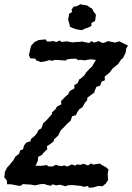

<svg xmlns="http://www.w3.org/2000/svg" viewBox="-51 -864 618 897"><path d="M1 -3H-18L-19 -21L-31 -35L-28 -61L-18 -81L-6 -94L12 -116L21 -133L38 -145L43 -161L57 -167L61 -184L72 -198L91 -204L94 -215L110 -228L122 -242L129 -257L142 -264L149 -282L150 -287L167 -303L182 -320L193 -333L191 -338L209 -355L215 -366L236 -377L234 -391L244 -402L257 -415L267 -423L275 -439L297 -451L296 -466L312 -476L319 -493L326 -497L343 -512L351 -525L367 -542L380 -554L382 -559L397 -584L373 -587L354 -584L345 -582L321 -585L317 -582L304 -590L278 -589L261 -586L256 -581L242 -582L218 -584H205L193 -580L179 -583L166 -579L140 -574L120 -581L113 -590L90 -592L84 -607L93 -645L95 -651L111 -668L130 -677L162 -680L169 -670H188L192 -673L213 -668L228 -675L236 -668L261 -671L287 -666L310 -668H318L333 -670L346 -667L366 -663L375 -672L390 -665L409 -672L429 -663L443 -667L453 -672L478 -667L484 -665L507 -671L528 -660L547 -651L539 -638L536 -618L524 -593L515 -586L500 -564L485 -552L476 -545L462 -526L450 -516L438 -506L439 -489L424 -483L417 -464L399 -458L391 -438L390 -432L367 -415L357 -407L356 -395L345 -383L335 -364L320 -354L310 -340L304 -326L286 -321L279 -300L266 -289L260 -283L247 -269L232 -254L224 -237L221 -231L202 -213L199 -203L181 -189L168 -181L170 -167L152 -150L146 -141L127 -131L126 -113L115 -89L128 -90L140 -89L168 -93L174 -87L194 -86L210 -94L226 -89L242 -88L247 -92L264 -86L284 -96L302 -90L307 -96L325 -94L340 -99L360 -91L376 -101L383 -95L415 -100L427 -92L445 -82L456 -72L452 -53L454 -24L444 -7L428 6L407 5L383 12L365 13L359 5L342 9L325 4L309 3L295 1H270L254 6L230 -1L211 2L195 -3L187 4L164 -1L159 -4H141L131 -2L112 2L91 -2H82L56 -4L46 4H37ZM331 -723 318 -725 306 -727 289 -733 276 -739 273 -753 267 -772 270 -786 272 -800 286 -808 283 -818 293 -833 308 -835 324 -844 335 -842 346 -840 356 -839 361 -835 370 -829 381 -822 384 -813 390 -805 397 -796 396 -785 393 -766 384 -761 376 -757V-743L363 -736L348 -731Z"/></svg>

Font: Winky Rough
Style: Italic
Weight: 400
Italic angle: -8.97852°
Designer: Simon Atzbach
Foundry: typofactur
Version: Version 1.206